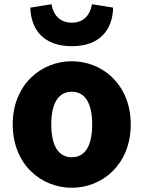

<svg xmlns="http://www.w3.org/2000/svg" viewBox="-20 -872 677 906"><path d="M319 14C463 14 597 -96 597 -285C597 -473 463 -583 319 -583C174 -583 40 -473 40 -285C40 -96 174 14 319 14ZM319 -130C252 -130 222 -190 222 -285C222 -379 252 -439 319 -439C385 -439 415 -379 415 -285C415 -190 385 -130 319 -130ZM319 -654C452 -654 511 -732 514 -836L414 -852C406 -804 377 -765 319 -765C260 -765 231 -804 223 -852L123 -836C126 -732 186 -654 319 -654Z"/></svg>

Font: Noto Sans HK Black
Style: Regular
Weight: 900
Designer: Ryoko NISHIZUKA 西塚涼子 (kana, bopomofo & ideographs); Paul D. Hunt (Latin, Greek & Cyrillic); Sandoll Communications 산돌커뮤니
Foundry: Adobe
Version: Version 2.004;hotconv 1.0.118;makeotfexe 2.5.65603